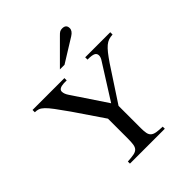

<svg xmlns="http://www.w3.org/2000/svg" viewBox="-261 -1160 1327 1327"><g transform="rotate(-45 402.5 -496.0)"><path d="M784.2 -715.8Q761.7 -714.8 744.6 -709Q727.5 -703.1 710.4 -689Q693.4 -674.8 674.3 -650.9Q655.3 -627 629.9 -589.8L464.8 -337.9V-120.1Q464.8 -88.9 468.8 -69.8Q472.7 -50.8 484.9 -40Q497.1 -29.3 519.5 -25.4Q542 -21.5 579.1 -20.5V0H238.3V-20.5Q276.4 -22.5 298.8 -26.9Q321.3 -31.2 332.5 -43Q343.8 -54.7 347.2 -76.2Q350.6 -97.7 350.6 -133.8V-327.1L205.1 -541Q163.1 -600.6 137.2 -635.3Q111.3 -669.9 92.8 -687.5Q74.2 -705.1 59.1 -710.4Q43.9 -715.8 24.4 -715.8V-738.3H335.9V-715.8H308.6Q256.8 -712.9 256.8 -684.6Q256.8 -662.1 276.4 -633.8L441.4 -386.7L600.6 -638.7Q616.2 -661.1 616.2 -679.7Q616.2 -699.2 599.6 -707.5Q583 -715.8 539.1 -715.8V-738.3H784.2ZM356.4 -802.7 520.5 -966.8Q535.2 -982.4 544.9 -987.3Q554.7 -992.2 567.4 -992.2Q606.4 -992.2 606.4 -956.1Q606.4 -929.7 573.2 -909.2L401.4 -802.7Z"/></g></svg>

Font: Jomolhari
Style: Regular
Weight: 400
Designer: Christopher J. Fynn
Foundry: Christopher  J.  Fynn (Karma Drubgy¸ Tenzin).
Version: Version alpha 0.003c 2006